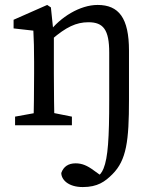

<svg xmlns="http://www.w3.org/2000/svg" viewBox="-20 -507 645 777"><path d="M201 0C199 -45 198 -148 198 -210V-361L186 -477L171 -487L35 -427V-392L115 -383C117 -343 118 -312 118 -257V-210C118 -148 117 -45 115 0H201ZM171 -55H151L41 -35V0H271V-35L171 -55ZM315 250C375 250 405 228 435 198C492 141 502 63 502 -103V-302C502 -434 461 -487 375 -487C304 -487 224 -438 177 -375L190 -348C247 -397 288 -417 338 -417C398 -417 422 -387 422 -294V-103C422 51 417 131 399 175C385 210 362 216 334 216L360 237L406 216L360 183C333 163 312 154 286 154C257 154 237 167 228 193C228 219 255 250 315 250Z"/></svg>

Font: Source Serif Variable
Style: Regular
Weight: 389
Designer: Frank Grießhammer
Foundry: Adobe Systems Incorporated
Version: Version 3.001;hotconv 1.0.111;makeotfexe 2.5.65597